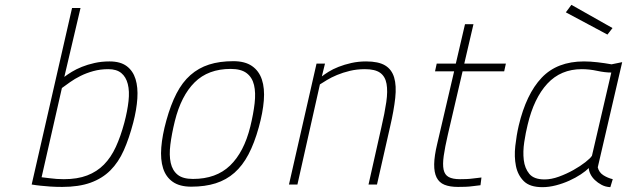

<svg xmlns="http://www.w3.org/2000/svg" viewBox="-20 -763 2593 794"><path d="M433 -509Q478 -509 504 -489.5Q530 -470 540.5 -436Q551 -402 548 -356Q545 -310 531 -256Q514 -191 492 -141.5Q470 -92 436.5 -58.5Q403 -25 354.5 -7.5Q306 10 237 10Q211 10 188 8.5Q165 7 148 5Q128 3 111 0L278 -730H313L246 -445Q259 -455 277 -466Q295 -477 318.5 -486.5Q342 -496 371 -502.5Q400 -509 433 -509ZM244 -22Q300 -22 340.5 -37.5Q381 -53 410 -82.5Q439 -112 459 -155.5Q479 -199 494 -255Q507 -304 511.5 -345Q516 -386 508.5 -415.5Q501 -445 481.5 -461Q462 -477 428 -477Q395 -477 366 -469Q337 -461 313 -449Q289 -437 270 -423.5Q251 -410 236 -399L152 -30Q168 -28 185 -26Q199 -24 214.5 -23Q230 -22 244 -22Z M771 9Q723 9 694.5 -11Q666 -31 654.5 -67Q643 -103 647 -153.5Q651 -204 668 -265Q686 -330 710 -376.5Q734 -423 767.5 -452.5Q801 -482 844.5 -496Q888 -510 945 -510Q993 -510 1022 -490Q1051 -470 1063 -434Q1075 -398 1071 -347.5Q1067 -297 1050 -236Q1032 -171 1007.5 -124.5Q983 -78 949.5 -48.5Q916 -19 872 -5Q828 9 771 9ZM778 -23Q874 -23 931.5 -78.5Q989 -134 1015 -239Q1028 -292 1033 -336Q1038 -380 1030.5 -411.5Q1023 -443 1000 -460.5Q977 -478 934 -478Q841 -478 785 -422.5Q729 -367 703 -262Q690 -209 684.5 -165Q679 -121 686 -89.5Q693 -58 714.5 -40.5Q736 -23 778 -23Z M1175 0 1289 -500H1324L1311 -447Q1321 -455 1338.5 -466Q1356 -477 1380 -486.5Q1404 -496 1433 -502.5Q1462 -509 1494 -509Q1545 -509 1572.5 -492.5Q1600 -476 1610 -442.5Q1620 -409 1614.5 -358Q1609 -307 1593 -238L1539 0H1504L1557 -236Q1571 -296 1577.5 -341Q1584 -386 1578.5 -416.5Q1573 -447 1552 -462Q1531 -477 1489 -477Q1456 -477 1427 -470Q1398 -463 1374 -453Q1350 -443 1332 -432Q1314 -421 1303 -414L1210 0Z M1893 -468 1832 -206Q1820 -154 1815 -118.5Q1810 -83 1814.5 -61.5Q1819 -40 1835.5 -31Q1852 -22 1882 -22Q1893 -22 1908 -22.5Q1923 -23 1937 -25Q1954 -27 1971 -29L1967 3Q1951 5 1934 7Q1920 9 1903.5 9.5Q1887 10 1874 10Q1840 10 1818 1Q1796 -8 1785.5 -29Q1775 -50 1775.5 -84Q1776 -118 1788 -168L1858 -468H1779L1786 -500H1865L1903 -663H1938L1900 -500H2072L2065 -468Z M2452 -71Q2457 -50 2475 -38.5Q2493 -27 2514 -22L2504 11Q2484 10 2468 1.5Q2452 -7 2440 -18.5Q2428 -30 2421.5 -43.5Q2415 -57 2415 -68Q2403 -56 2382 -42Q2361 -28 2334.5 -16Q2308 -4 2279 3.5Q2250 11 2223 11Q2171 11 2146 -14Q2121 -39 2113.5 -77Q2106 -115 2111 -159.5Q2116 -204 2125 -243Q2156 -374 2220 -441.5Q2284 -509 2395 -509Q2421 -509 2451 -505.5Q2481 -502 2509 -497L2553 -506ZM2232 -21Q2260 -21 2291.5 -32.5Q2323 -44 2351.5 -60Q2380 -76 2401 -92.5Q2422 -109 2428 -119L2508 -463Q2482 -463 2449.5 -470Q2417 -477 2386 -477Q2299 -477 2243.5 -417Q2188 -357 2162 -247Q2154 -215 2148 -175.5Q2142 -136 2146 -101.5Q2150 -67 2169 -44Q2188 -21 2232 -21ZM2513 -647 2492 -620 2320 -712 2343 -743Z"/></svg>

Font: Panefresco 1wt
Style: Italic
Weight: 250
Version: Version 1.000